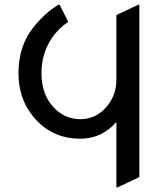

<svg xmlns="http://www.w3.org/2000/svg" viewBox="-20 -777 710 816"><path d="M474.6 19.5V-258.8Q413.1 -187.5 320.8 -187.5Q194.8 -187.5 116.7 -287.1Q58.6 -361.3 58.6 -465.8Q58.6 -578.1 117.7 -655.3Q167 -719.7 228.5 -756.8H233.4L270 -684.1Q227.5 -655.3 201.7 -617.2Q156.2 -550.3 156.2 -465.8Q156.2 -378.9 204.3 -324.7Q252.4 -270.5 320.8 -270.5Q386.7 -270.5 431.2 -321.3Q474.6 -371.1 474.6 -436.5V-712.9L567.4 -756.8H572.3V-24.4L479.5 19.5Z"/></svg>

Font: Nova Oval
Style: Book
Weight: 400
Version: Version 2.000